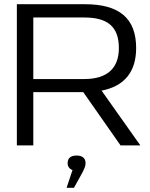

<svg xmlns="http://www.w3.org/2000/svg" viewBox="-20 -690 711 911"><path d="M383 -670H60V0H138V-253H375L552 0H646L462 -260C571 -281 626 -350 626 -462C626 -605 544 -670 383 -670ZM138 -315V-607H380C491 -607 544 -563 544 -462C544 -369 492 -315 380 -315ZM296 201H331L373 125C381 108 386 97 386 85V84C386 61 371 48 344 48C316 48 301 60 301 83V85C301 100 309 111 324 117Z"/></svg>

Font: LT Wave Light
Style: Regular
Weight: 300
Designer: Daniel Lyons
Version: Version 2.5 (Glyphs App)